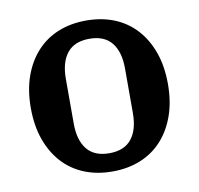

<svg xmlns="http://www.w3.org/2000/svg" viewBox="-66 -603 708 684"><g transform="rotate(-10 288.0 -261.0)"><path d="M288 -54Q342 -54 368.5 -87Q395 -120 395 -180V-342Q395 -402 368.5 -435Q342 -468 288 -468Q234 -468 207.5 -435Q181 -402 181 -342V-180Q181 -120 207.5 -87Q234 -54 288 -54ZM288 12Q232 12 186.5 -6.5Q141 -25 108.5 -60.5Q76 -96 58 -146.5Q40 -197 40 -261Q40 -325 58 -375.5Q76 -426 108.5 -461.5Q141 -497 186.5 -515.5Q232 -534 288 -534Q344 -534 389.5 -515.5Q435 -497 467.5 -461.5Q500 -426 518 -375.5Q536 -325 536 -261Q536 -197 518 -146.5Q500 -96 467.5 -60.5Q435 -25 389.5 -6.5Q344 12 288 12Z"/></g></svg>

Font: IBM Plex Serif SmBld
Style: Regular
Weight: 600
Designer: Mike Abbink, Paul van der Laan, Pieter van Rosmalen
Foundry: Bold Monday
Version: Version 3.001